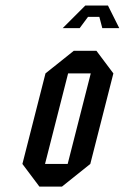

<svg xmlns="http://www.w3.org/2000/svg" viewBox="-20 -687 459 707"><path d="M125 0 62.5 -83.3 147.5 -416.7 251.7 -500H335L397.5 -416.7L312.5 -83.3L208.3 0ZM145.8 -83.3H229.2L314.2 -416.7H230.8ZM377.5 -666.7 419.2 -583.3H356.7L345.8 -625H304.2L273.3 -583.3H210.8L294.2 -666.7Z"/></svg>

Font: Yulong
Style: Italic
Weight: 400
Italic angle: -14.25°
Designer: GGBotNet
Foundry: f0n7.com
Version: 1.00